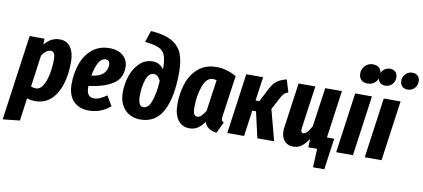

<svg xmlns="http://www.w3.org/2000/svg" viewBox="-111 -1126 3672 1667"><g transform="rotate(10 1725.0 -292.5)"><path d="M80 -531H211L210 -478Q265 -548 344 -548Q405 -548 439 -501.5Q473 -455 473 -369Q473 -263 446.5 -175.5Q420 -88 364 -35.5Q308 17 224 17Q185 17 152 5L124 206L-25 222ZM323 -364Q323 -405 312.5 -421Q302 -437 282 -437Q264 -437 244.5 -422.5Q225 -408 207 -383L168 -102Q189 -93 212 -93Q250 -93 275 -137Q300 -181 311.5 -244Q323 -307 323 -364Z M947 -409Q947 -306 867 -257.5Q787 -209 658 -193V-179Q658 -95 723 -95Q750 -95 775 -106Q800 -117 834 -141L886 -54Q802 17 698 17Q611 17 561 -34.5Q511 -86 511 -185Q511 -283 541 -365.5Q571 -448 632.5 -498Q694 -548 783 -548Q859 -548 903 -509Q947 -470 947 -409ZM803 -404Q803 -446 766 -446Q728 -446 703.5 -400.5Q679 -355 667 -286Q737 -293 770 -325Q803 -357 803 -404Z M961 -190Q961 -271 986.5 -342Q1012 -413 1060 -456.5Q1108 -500 1172 -500Q1204 -500 1229 -485.5Q1254 -471 1270 -447V-460Q1270 -534 1254 -572.5Q1238 -611 1197.5 -629Q1157 -647 1076 -655L1110 -757Q1228 -749 1294 -712.5Q1360 -676 1386.5 -612Q1413 -548 1413 -446Q1413 -227 1349.5 -105.5Q1286 16 1150 16Q1095 16 1052.5 -8.5Q1010 -33 985.5 -79.5Q961 -126 961 -190ZM1260 -344Q1236 -394 1200 -394Q1155 -394 1133.5 -330.5Q1112 -267 1112 -185Q1112 -94 1159 -94Q1203 -94 1228 -163.5Q1253 -233 1260 -344Z M1902 -499 1852 -149Q1849 -133 1849 -119Q1849 -93 1870 -84L1823 14Q1783 10 1754.5 -9Q1726 -28 1715 -62Q1686 -23 1656 -3Q1626 17 1584 17Q1518 17 1482 -33.5Q1446 -84 1446 -171Q1446 -269 1474.5 -354.5Q1503 -440 1566 -494Q1629 -548 1726 -548Q1815 -548 1902 -499ZM1596 -168Q1596 -128 1605.5 -111Q1615 -94 1635 -94Q1654 -94 1670.5 -111Q1687 -128 1706 -159L1745 -435Q1728 -440 1713 -440Q1656 -440 1626 -357.5Q1596 -275 1596 -168Z M2377 -439Q2350 -429 2337 -414.5Q2324 -400 2305 -362L2257 -272L2329 0H2181L2129 -229H2096L2064 0H1916L1990 -531H2138L2109 -321H2142L2203 -439Q2228 -487 2257.5 -510Q2287 -533 2344 -548Z M2839 -112 2800 164H2701L2708 0H2630L2634 -75Q2605 -31 2574 -7Q2543 17 2498 17Q2450 17 2421.5 -15Q2393 -47 2393 -102Q2393 -119 2396 -137L2451 -531H2599L2546 -155Q2545 -150 2545 -141Q2545 -127 2550.5 -119.5Q2556 -112 2565 -112Q2596 -112 2637 -186L2686 -531H2833L2775 -112Z M3098 -531 3024 0H2876L2950 -531ZM2963 -709Q2963 -751 2991 -779Q3019 -807 3059 -807Q3096 -807 3116 -786.5Q3136 -766 3136 -732Q3136 -689 3108.5 -661.5Q3081 -634 3040 -634Q3004 -634 2983.5 -654.5Q2963 -675 2963 -709Z M3350 -531 3276 0H3128L3202 -531ZM3128 -709Q3128 -745 3152.5 -770Q3177 -795 3211 -795Q3243 -795 3260.5 -777Q3278 -759 3278 -729Q3278 -692 3254 -667.5Q3230 -643 3194 -643Q3164 -643 3146 -661Q3128 -679 3128 -709ZM3325 -709Q3325 -745 3349.5 -770Q3374 -795 3408 -795Q3439 -795 3457 -777Q3475 -759 3475 -729Q3475 -692 3451 -667.5Q3427 -643 3392 -643Q3361 -643 3343 -661Q3325 -679 3325 -709Z"/></g></svg>

Font: Fira Sans Extra Condensed
Style: Bold Italic
Weight: 700
Width: 3
Italic angle: -8°
Designer: Carrois Corporate & Edenspiekermann AG
Foundry: Carrois Corporate GbR & Edenspiekermann AG
Version: Version 4.203